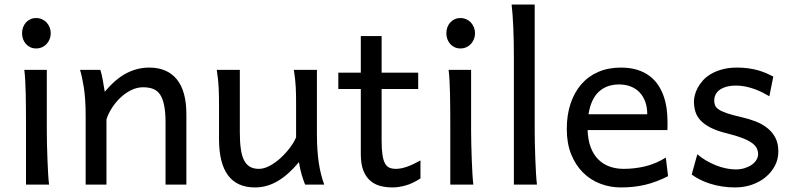

<svg xmlns="http://www.w3.org/2000/svg" viewBox="-20 -801 3438 833"><path d="M75.7 -656.7Q75.7 -670.4 80.1 -682.4Q84.5 -694.3 92.5 -703.4Q100.6 -712.4 111.8 -717.5Q123 -722.7 136.7 -722.7Q150.4 -722.7 162.1 -717.5Q173.8 -712.4 182.1 -703.4Q190.4 -694.3 195.3 -682.4Q200.2 -670.4 200.2 -656.7Q200.2 -643.1 195.3 -631.1Q190.4 -619.1 182.1 -610.1Q173.8 -601.1 162.1 -595.9Q150.4 -590.8 136.7 -590.8Q123 -590.8 111.8 -595.9Q100.6 -601.1 92.5 -610.1Q84.5 -619.1 80.1 -631.1Q75.7 -643.1 75.7 -656.7ZM183.1 -231.9Q183.1 -208.5 183.8 -176.5Q184.6 -144.5 185.8 -111.8Q187 -79.1 188.7 -49.3Q190.4 -19.5 192.9 0H92.8V-258.8Q92.8 -294.4 92.5 -329.1Q92.3 -363.8 91.6 -394.8Q90.8 -425.8 89.4 -452.4Q87.9 -479 85.4 -498H183.1Z M698.2 0V-268.6Q698.2 -314.5 692.1 -344.2Q686 -374 674.1 -391.4Q662.1 -408.7 643.8 -415.5Q625.5 -422.4 600.6 -422.4Q574.2 -422.4 549.1 -409.9Q523.9 -397.5 502.9 -377.7Q481.9 -357.9 465.8 -333Q449.7 -308.1 441.9 -283.2V0H351.6V-300.3Q351.6 -372.6 343.5 -422.6Q335.4 -472.7 327.1 -498H415Q418 -490.2 420.9 -477.8Q423.8 -465.3 426.3 -451.7Q428.7 -438 430.7 -424.8L434.6 -402.8Q481 -458.5 528.3 -483.2Q575.7 -507.8 627.4 -507.8Q705.6 -507.8 747.1 -456.8Q788.6 -405.8 788.6 -305.2V0Z M1303.7 0Q1300.3 -8.3 1296.4 -19.5Q1292.5 -30.8 1288.8 -43.5Q1285.2 -56.2 1282 -70.1Q1278.8 -84 1276.9 -97.7Q1232.4 -43.5 1185.3 -15.6Q1138.2 12.2 1086.4 12.2Q930.2 12.2 930.2 -197.8V-341.8Q930.2 -365.2 929.9 -384.3Q929.7 -403.3 928.7 -421.1Q927.7 -439 925.8 -457.5Q923.8 -476.1 920.4 -498H1020.5V-227.1Q1020.5 -185.5 1024.7 -155.5Q1028.8 -125.5 1038.6 -106.2Q1048.3 -86.9 1064.2 -77.6Q1080.1 -68.4 1103.5 -68.4Q1125 -68.4 1149.4 -81.3Q1173.8 -94.2 1196 -114.3Q1218.3 -134.3 1236.6 -158.4Q1254.9 -182.6 1264.6 -205.1V-341.8Q1264.6 -365.7 1264.4 -385Q1264.2 -404.3 1263.2 -421.9Q1262.2 -439.5 1260.3 -457.5Q1258.3 -475.6 1254.9 -498H1355V-219.7Q1355 -148.4 1363 -95Q1371.1 -41.5 1386.7 0Z M1447.8 -485.8H1545.4V-644.5H1635.7V-485.8H1794.4V-415H1635.7V-190.4Q1635.7 -152.8 1639.4 -128.9Q1643.1 -105 1650.6 -91.6Q1658.2 -78.1 1669.9 -73.2Q1681.6 -68.4 1698.2 -68.4Q1719.2 -68.4 1745.6 -77.6Q1772 -86.9 1804.2 -105V-26.9Q1770.5 -4.9 1739.7 3.7Q1709 12.2 1683.1 12.2Q1654.3 12.2 1629.4 5.6Q1604.5 -1 1585.7 -17.6Q1566.9 -34.2 1556.2 -61.8Q1545.4 -89.4 1545.4 -131.8V-415H1447.8Z M1916.5 -656.7Q1916.5 -670.4 1920.9 -682.4Q1925.3 -694.3 1933.3 -703.4Q1941.4 -712.4 1952.6 -717.5Q1963.9 -722.7 1977.5 -722.7Q1991.2 -722.7 2002.9 -717.5Q2014.6 -712.4 2022.9 -703.4Q2031.2 -694.3 2036.1 -682.4Q2041 -670.4 2041 -656.7Q2041 -643.1 2036.1 -631.1Q2031.2 -619.1 2022.9 -610.1Q2014.6 -601.1 2002.9 -595.9Q1991.2 -590.8 1977.5 -590.8Q1963.9 -590.8 1952.6 -595.9Q1941.4 -601.1 1933.3 -610.1Q1925.3 -619.1 1920.9 -631.1Q1916.5 -643.1 1916.5 -656.7ZM2023.9 -231.9Q2023.9 -208.5 2024.7 -176.5Q2025.4 -144.5 2026.6 -111.8Q2027.8 -79.1 2029.5 -49.3Q2031.2 -19.5 2033.7 0H1933.6V-258.8Q1933.6 -294.4 1933.3 -329.1Q1933.1 -363.8 1932.4 -394.8Q1931.6 -425.8 1930.2 -452.4Q1928.7 -479 1926.3 -498H2023.9Z M2299.8 -231.9Q2299.8 -208.5 2300.5 -176.8Q2301.3 -145 2302.5 -112.3Q2303.7 -79.6 2305.4 -49.8Q2307.1 -20 2309.6 0H2209.5V-551.8Q2209.5 -623 2207 -680.9Q2204.6 -738.8 2199.7 -781.2H2299.8Z M2529.3 -236.8Q2530.8 -193.8 2542.7 -162.1Q2554.7 -130.4 2575.4 -109.6Q2596.2 -88.9 2624.3 -78.6Q2652.3 -68.4 2685.5 -68.4Q2732.9 -68.4 2778.3 -79.1Q2823.7 -89.8 2868.7 -117.2L2878.4 -36.6Q2852.5 -23.4 2827.6 -14.2Q2802.7 -4.9 2777.8 1Q2752.9 6.8 2727.3 9.5Q2701.7 12.2 2673.3 12.2Q2626.5 12.2 2584 -4.2Q2541.5 -20.5 2509.3 -52.5Q2477.1 -84.5 2458 -131.8Q2439 -179.2 2439 -241.7Q2439 -302.2 2455.3 -351.3Q2471.7 -400.4 2502 -435.3Q2532.2 -470.2 2575.7 -489Q2619.1 -507.8 2673.3 -507.8Q2713.4 -507.8 2744.1 -498.3Q2774.9 -488.8 2797.4 -471.9Q2819.8 -455.1 2835 -432.6Q2850.1 -410.2 2859.1 -384.3Q2868.2 -358.4 2872.1 -330.3Q2876 -302.2 2876 -274.9V-255.9Q2876 -243.7 2875.5 -236.8ZM2666 -434.6Q2612.3 -434.6 2578.1 -403.1Q2543.9 -371.6 2533.2 -305.2H2788.1Q2788.1 -336.4 2779.1 -360.6Q2770 -384.8 2753.7 -401.4Q2737.3 -418 2714.8 -426.3Q2692.4 -434.6 2666 -434.6Z M3317.9 -383.3Q3305.7 -390.6 3290 -398.7Q3274.4 -406.7 3256.1 -413.6Q3237.8 -420.4 3217 -425Q3196.3 -429.7 3173.8 -429.7Q3147 -429.7 3128.7 -423.8Q3110.4 -418 3099.4 -408.9Q3088.4 -399.9 3083.5 -388.4Q3078.6 -377 3078.6 -366.2Q3078.6 -353.5 3082.5 -343.8Q3086.4 -334 3098.9 -325.7Q3111.3 -317.4 3134.3 -309.6Q3157.2 -301.8 3195.8 -293Q3229 -285.6 3258.3 -274.2Q3287.6 -262.7 3309.6 -245.1Q3331.5 -227.5 3344.2 -202.9Q3356.9 -178.2 3356.9 -144Q3356.9 -110.8 3342.3 -82.5Q3327.6 -54.2 3302.2 -33Q3276.9 -11.7 3242.7 0.2Q3208.5 12.2 3168.9 12.2Q3139.2 12.2 3111.6 7.8Q3084 3.4 3059.8 -4.4Q3035.6 -12.2 3015.6 -22.5Q2995.6 -32.7 2981 -43.9L3005.4 -131.8Q3022 -117.2 3042.7 -105Q3063.5 -92.8 3085.4 -84Q3107.4 -75.2 3129.6 -70.6Q3151.9 -65.9 3171.4 -65.9Q3192.9 -65.9 3210.7 -71.5Q3228.5 -77.1 3241.5 -86.2Q3254.4 -95.2 3261.7 -107.2Q3269 -119.1 3269 -131.8Q3269 -145.5 3263.4 -157.5Q3257.8 -169.4 3242.9 -180.4Q3228 -191.4 3201.9 -201.7Q3175.8 -211.9 3134.8 -222.2Q3090.3 -232.9 3062.3 -247.6Q3034.2 -262.2 3018.3 -279.8Q3002.4 -297.4 2996.6 -317.9Q2990.7 -338.4 2990.7 -361.3Q2990.7 -372.6 2994.4 -387.7Q2998 -402.8 3006.6 -419.2Q3015.1 -435.5 3029.1 -451.4Q3043 -467.3 3064 -479.7Q3085 -492.2 3113.3 -500Q3141.6 -507.8 3178.7 -507.8Q3205.1 -507.8 3228.3 -504.4Q3251.5 -501 3270.8 -495.4Q3290 -489.7 3306.2 -482.7Q3322.3 -475.6 3335 -468.8Z"/></svg>

Font: Andika APac
Style: Regular
Weight: 400
Designer: Victor Gaultney, Annie Olsen, Julie Remington, Don Collingsworth, Eric Hays, Becca Hirsbrunner
Foundry: SIL International
Version: Version 5.000